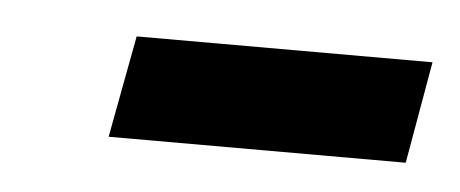

<svg xmlns="http://www.w3.org/2000/svg" viewBox="-25 -735 359 150"><g transform="rotate(5 155.0 -660.0)"><path d="M63 -620 78 -700H310L296 -620Z"/></g></svg>

Font: Archivo Condensed
Style: Bold Italic
Weight: 700
Width: 3
Italic angle: -10°
Designer: Hector Gatti
Foundry: Omnibus-Type
Version: Version 2.001